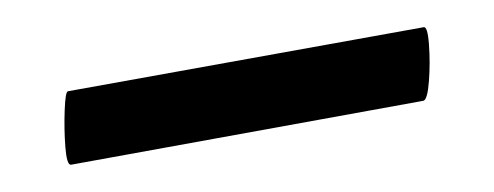

<svg xmlns="http://www.w3.org/2000/svg" viewBox="-20 -275 363 141"><path d="M32 -154Q29 -154 28 -167Q27 -180 27.5 -194Q28 -208 30 -208L291 -255Q294 -256 295 -242.5Q296 -229 295 -215.5Q294 -202 291 -201Z"/></svg>

Font: Cormorant
Style: Bold
Weight: 700
Designer: Christian Thalmann (Catharsis Fonts)
Foundry: Catharsis Fonts
Version: Version 4.000